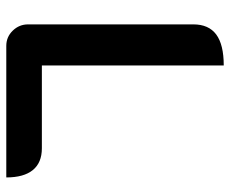

<svg xmlns="http://www.w3.org/2000/svg" viewBox="-82 -668 749 626"><g transform="rotate(90 293.0 -354.5)"><path d="M59 -71V-610Q59 -660 92 -684.5Q125 -709 193 -709V-116H463Q510 -116 534 -86.5Q558 -57 558 0H129Q100 0 79.5 -21Q59 -42 59 -71Z"/></g></svg>

Font: K2D
Style: Bold
Weight: 700
Designer: Katatrad Aksorn Co.,Ltd.
Foundry: Cadson Demak Co.,Ltd.
Version: Version 1.000; ttfautohint (v1.6)